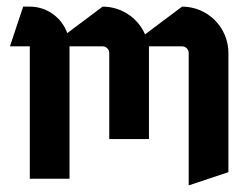

<svg xmlns="http://www.w3.org/2000/svg" viewBox="-20 -540 760 580"><path d="M50 -520 10 -400H70V0H190V-400H290C301 -400 310 -391 310 -380V-120H430V-400H530C541 -400 550 -391 550 -380V20L670 -20V-380C670 -457.3 607.3 -520 530 -520L418.2 -436.2C396.6 -485.5 347.3 -520 290 -520L183.2 -439.9C166.7 -486.5 122.3 -520 70 -520Z"/></svg>

Font: Abibas
Style: Medium
Weight: 500
Version: Version 0.3